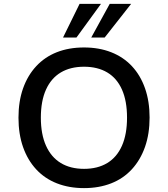

<svg xmlns="http://www.w3.org/2000/svg" viewBox="-20 -958 864 987"><path d="M412 9Q335 9 272.5 -15.5Q210 -40 166 -87.5Q122 -135 98.5 -202Q75 -269 75 -353Q75 -437 98.5 -503.5Q122 -570 166 -617.5Q210 -665 272 -689.5Q334 -714 412 -714Q489 -714 551.5 -689.5Q614 -665 658 -618Q702 -571 725.5 -504Q749 -437 749 -354Q749 -270 725.5 -203Q702 -136 658 -88Q614 -40 551.5 -15.5Q489 9 412 9ZM412 -90Q482 -90 531.5 -120Q581 -150 607 -209Q633 -268 633 -353Q633 -439 607 -497.5Q581 -556 531.5 -585.5Q482 -615 412 -615Q342 -615 292.5 -585.5Q243 -556 216.5 -497.5Q190 -439 190 -353Q190 -268 216.5 -209Q243 -150 292.5 -120Q342 -90 412 -90ZM304 -765 389 -938H499L373 -765ZM449 -765 544 -938H654L518 -765Z"/></svg>

Font: Nunito Sans 7pt SemiBold
Style: Regular
Weight: 600
Designer: Vernon Adams
Foundry: Vernon Adams
Version: Version 3.101;gftools[0.9.27]